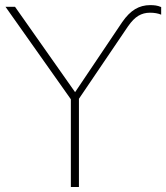

<svg xmlns="http://www.w3.org/2000/svg" viewBox="-20 -746 663 766"><path d="M262.7 -374 270.5 -338.9 2 -718.8H40L286.1 -369.1H273.4L467.8 -658.2Q492.2 -693.4 519 -709.5Q545.9 -725.6 579.1 -725.6Q591.8 -725.6 601.6 -724.1Q611.3 -722.7 623 -717.8V-687.5Q604.5 -695.3 578.1 -695.3Q552.7 -695.3 532.2 -683.1Q511.7 -670.9 491.2 -641.6L286.1 -338.9L294.9 -374V0H262.7Z"/></svg>

Font: Min Sans VF VF
Style: Regular
Weight: 400
Designer: Jinseong-Kim, NotoSansCJK, Nunito
Foundry: Jinseong-Kim
Version: Version 1.420;Glyphs 3.1.2 (3151)